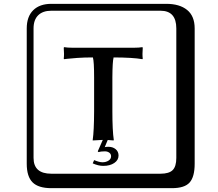

<svg xmlns="http://www.w3.org/2000/svg" viewBox="-20 -774 1140 1006"><path d="M529.8 19Q507.8 19 496.1 22.9L492.2 19L518.6 -41Q518.6 -41 465.8 -38.1V-41Q472.7 -87.9 473.1 -190.9V-368.2Q473.1 -451.2 466.8 -473.1Q421.9 -473.1 384.5 -470.5Q347.2 -467.8 331.5 -465.8L315.9 -463.9L314 -466.8Q316.9 -487.8 314 -523.9L315.9 -526.9Q334 -523.9 359.9 -523.9H682.1Q708 -523.9 726.1 -526.9L728 -523.9Q725.1 -487.8 728 -466.8L726.1 -463.9Q676.3 -472.7 575.2 -473.1Q569.3 -451.2 568.8 -368.2V-190.9Q568.8 -89.8 576.2 -41L575.2 -38.1Q561 -39.6 544.4 -40.5L528.8 -2.9Q534.7 -4.9 547.9 -4.9Q570.8 -4.9 585.9 7.6Q601.1 20 601.1 41Q601.1 64.9 578.6 80.1Q556.2 95.2 521 95.2Q495.1 95.2 465.8 82L473.1 64.9Q500 76.2 517.1 76.2Q535.2 76.2 548.6 67.6Q562 59.1 562 44.9Q562 32.7 552.5 25.9Q543 19 529.8 19ZM249 -717.8Q204.1 -717.8 179.9 -693.8Q155.8 -669.9 155.8 -625V53.2Q155.8 136.2 249 136.2H820.8Q865.7 136.2 884.8 117.2Q903.8 98.1 903.8 53.2V-625Q903.8 -717.8 820.8 -717.8ZM1000 84Q1000 152.8 973.4 182.4Q946.8 211.9 880.9 211.9H249Q181.2 211.9 150.6 181.4Q120.1 150.9 120.1 84V-625Q120.1 -687 154.1 -720.5Q188 -753.9 249 -753.9H851.1Q920.9 -753.9 960.4 -721.9Q1000 -689.9 1000 -625Z"/></svg>

Font: Linux Biolinum Keyboard O
Style: Regular
Weight: 700
Designer: Philipp H. Poll
Foundry: Philipp H. Poll
Version: Version 0.6.1